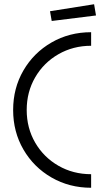

<svg xmlns="http://www.w3.org/2000/svg" viewBox="-20 -872 496 906"><path d="M42 -353Q42 -456 90.5 -539.5Q139 -623 223 -671.5Q307 -720 410 -720V-656Q325 -656 255.5 -616Q186 -576 146 -507Q106 -438 106 -353Q106 -268 146 -199Q186 -130 255.5 -90Q325 -50 410 -50V14Q307 14 223 -34.5Q139 -83 90.5 -166.5Q42 -250 42 -353ZM216 -819 424 -852 433 -799 224 -773Z"/></svg>

Font: Lineal Light
Style: Regular
Weight: 300
Designer: Created by Frank Adebiaye with contributions from Anton Moglia & Ariel Martín Pérez
Created by Frank ADEBIAYE with FontF
Foundry: Velvetyne Type Foundry
Version: Version 2.000